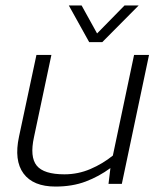

<svg xmlns="http://www.w3.org/2000/svg" viewBox="-20 -676 600 706"><path d="M308 -521 233 -656H280L337 -553L438 -656H490L356 -521ZM184 10Q102 10 66.5 -38Q31 -86 50 -174L114 -474H169L105 -172Q89 -99 115 -67Q141 -35 217 -35Q267 -35 312.5 -54.5Q358 -74 395 -104L473 -474H528L428 0H379L386 -58Q344 -27 295 -8.5Q246 10 184 10Z"/></svg>

Font: Kanit ExtraLight
Style: Italic
Weight: 275
Italic angle: -12°
Designer: Katatrad Team
Foundry: CadsonDemak
Version: Version 2.000; ttfautohint (v1.8.3)